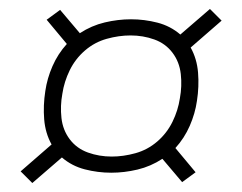

<svg xmlns="http://www.w3.org/2000/svg" viewBox="-20 -554 540 428"><path d="M52 -146 26 -172 95 -232Q81 -257 78.5 -288Q76 -319 81 -351Q85 -379 97 -406.5Q109 -434 129 -456L84 -510L114 -532L158 -480Q184 -497 213.5 -504Q243 -511 272 -511Q302 -511 331 -503.5Q360 -496 382 -477L448 -534L474 -508L405 -448Q419 -423 421.5 -392Q424 -361 419 -329Q415 -301 403 -273.5Q391 -246 371 -224L416 -170L386 -148L342 -200Q316 -183 286.5 -176Q257 -169 228 -169Q198 -169 169 -176.5Q140 -184 118 -203ZM229 -205Q255 -205 282 -212.5Q309 -220 330.5 -238.5Q352 -257 364.5 -282.5Q377 -308 381 -335Q386 -362 383 -389Q380 -416 364.5 -436.5Q349 -457 324 -466Q299 -475 271 -475Q245 -475 218 -467.5Q191 -460 169.5 -441.5Q148 -423 135.5 -397.5Q123 -372 119 -345Q114 -318 117 -291Q120 -264 135.5 -243.5Q151 -223 176 -214Q201 -205 229 -205Z"/></svg>

Font: Iosevka Term Curly XLt Obl
Style: Regular
Weight: 200
Italic angle: -9°
Designer: Belleve Invis
Foundry: Belleve Invis
Version: Version 32.3.0